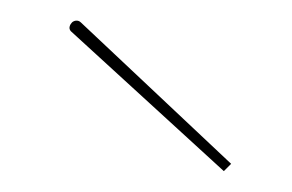

<svg xmlns="http://www.w3.org/2000/svg" viewBox="-20 -777 280 184"><path d="M201.5 -620 57.5 -755.5C54.5 -758.5 50.5 -757 49 -755.5C47.5 -754 45 -750 48 -747L194.5 -613Z"/></svg>

Font: Znikomit
Style: Regular
Weight: 100
Designer: gluk
Foundry: gluk
Version: Version 0.55